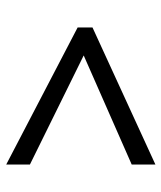

<svg xmlns="http://www.w3.org/2000/svg" viewBox="30 -638 531 632"><g transform="rotate(-90 296.0 -322.5)"><path d="M70 -155 429 -313 70 -490V-568L521 -333V-284L70 -77Z"/></g></svg>

Font: hexuoriya05
Style: Book
Weight: 400
Designer: Jelle Bosma - Monotype Design Team
Foundry: Monotype Imaging Inc.
Version: Version 2.003